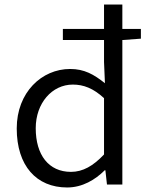

<svg xmlns="http://www.w3.org/2000/svg" viewBox="-20 -816 655 849"><path d="M294 -56C195 -56 138 -131 138 -249C138 -360 210 -442 302 -442C349 -442 392 -426 440 -382V-133C392 -82 346 -56 294 -56ZM258 -639H440V-542L444 -448C395 -487 353 -511 290 -511C165 -511 54 -408 54 -248C54 -83 141 13 277 13C344 13 401 -21 443 -63H446L453 0H521V-639L603 -645V-688H521V-796H440V-688H258Z"/></svg>

Font: ChiuKong Gothic MN Normal
Style: Regular
Weight: 350
Designer: Ryoko NISHIZUKA 西塚涼子 (kana, bopomofo & ideographs); Paul D. Hunt (Latin, Greek & Cyrillic); Sandoll Communications 산돌커뮤니
Foundry: Adobe
Version: Version 1.300